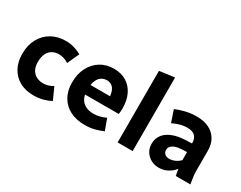

<svg xmlns="http://www.w3.org/2000/svg" viewBox="-86 -1192 2089 1661"><g transform="rotate(30 959.0 -361.5)"><path d="M38 -252Q38 -339 73 -403Q108 -467 169.5 -502Q231 -537 311 -537Q357 -537 396 -525Q435 -513 468 -495L414 -376Q395 -390 369 -398.5Q343 -407 315 -407Q280 -407 251.5 -391Q223 -375 206.5 -342Q190 -309 190 -257Q190 -212 207 -181.5Q224 -151 253.5 -135.5Q283 -120 321 -120Q347 -120 373 -128Q399 -136 418 -149L472 -30Q439 -12 395.5 0Q352 12 299 12Q221 12 162 -20.5Q103 -53 70.5 -112.5Q38 -172 38 -252Z M535 -252Q535 -338 568 -402Q601 -466 659 -501.5Q717 -537 792 -537Q864 -537 916.5 -505Q969 -473 997.5 -414.5Q1026 -356 1026 -274Q1026 -257 1024.5 -242Q1023 -227 1021 -218H642V-313H913L882 -272Q882 -349 857.5 -384.5Q833 -420 789 -420Q758 -420 733.5 -404Q709 -388 695 -353Q681 -318 681 -262Q681 -209 700 -175.5Q719 -142 752.5 -126Q786 -110 831 -110Q861 -110 893.5 -118.5Q926 -127 951 -140L992 -28Q956 -12 911.5 0Q867 12 814 12Q726 12 663.5 -21Q601 -54 568 -113.5Q535 -173 535 -252Z M1136 0V-715L1286 -735V0Z M1396 -138Q1396 -187 1422.5 -225Q1449 -263 1503.5 -286Q1558 -309 1641 -312L1698 -314V-318Q1698 -362 1673.5 -387Q1649 -412 1597 -412Q1555 -412 1518.5 -400.5Q1482 -389 1453 -375L1413 -493Q1451 -510 1505 -523.5Q1559 -537 1620 -537Q1688 -537 1739 -513Q1790 -489 1819 -442Q1848 -395 1848 -326V-125Q1848 -104 1849.5 -87.5Q1851 -71 1855 -49L1863 0H1717L1705 -65Q1680 -31 1639.5 -9.5Q1599 12 1551 12Q1509 12 1474 -7Q1439 -26 1417.5 -59.5Q1396 -93 1396 -138ZM1531 -155Q1531 -129 1548 -114.5Q1565 -100 1591 -100Q1620 -100 1648 -112.5Q1676 -125 1698 -147V-228L1651 -226Q1606 -224 1580 -213.5Q1554 -203 1542.5 -188Q1531 -173 1531 -155Z"/></g></svg>

Font: Radio Canada
Style: Regular
Weight: 400
Designer: Charles Daoud, Etienne Aubert Bonn, Alexandre Saumier Demers, Jacques Le Bailly
Foundry: Radio-Canada
Version: Version 2.104;gftools[0.9.28.dev5+ged2979d]